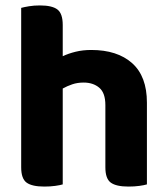

<svg xmlns="http://www.w3.org/2000/svg" viewBox="-20 -680 619 707"><path d="M211 -1Q201 2 183 4.5Q165 7 143 7Q98 7 78 -7.5Q58 -22 58 -64V-651Q69 -654 87 -657Q105 -660 127 -660Q172 -660 191.5 -645Q211 -630 211 -588V-473Q232 -483 258.5 -489.5Q285 -496 316 -496Q412 -496 466.5 -447.5Q521 -399 521 -302V-1Q511 2 493 4.5Q475 7 453 7Q408 7 388 -7.5Q368 -22 368 -64V-293Q368 -338 345.5 -357Q323 -376 288 -376Q265 -376 246 -369.5Q227 -363 211 -354V-1Z"/></svg>

Font: Baloo Bhai 2
Style: Bold
Weight: 700
Designer: Supriya Tembe, Noopur Datye and Ek Type
Foundry: Ek Type
Version: Version 1.640;PS 1.000;hotconv 16.6.51;makeotf.lib2.5.65220;